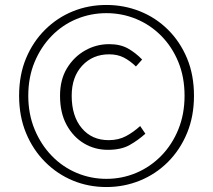

<svg xmlns="http://www.w3.org/2000/svg" viewBox="-20 -741 859 774"><path d="M409 13Q337 13 274 -13Q211 -39 162 -88Q113 -137 85 -204.5Q57 -272 57 -355Q57 -439 85 -506Q113 -573 162 -621.5Q211 -670 274 -695.5Q337 -721 409 -721Q480 -721 544 -695.5Q608 -670 657 -621.5Q706 -573 734 -506Q762 -439 762 -355Q762 -272 734 -204.5Q706 -137 657 -88Q608 -39 544 -13Q480 13 409 13ZM409 -20Q472 -20 529 -44Q586 -68 630 -113Q674 -158 699 -219.5Q724 -281 724 -355Q724 -430 699 -491Q674 -552 630 -596.5Q586 -641 529 -664.5Q472 -688 409 -688Q346 -688 289 -664.5Q232 -641 188.5 -596.5Q145 -552 119.5 -491Q94 -430 94 -355Q94 -281 119.5 -219.5Q145 -158 188.5 -113Q232 -68 289 -44Q346 -20 409 -20ZM415 -137Q362 -137 318.5 -163Q275 -189 248.5 -237.5Q222 -286 222 -355Q222 -420 250 -466Q278 -512 323 -537.5Q368 -563 420 -563Q465 -563 496 -545.5Q527 -528 553 -501L528 -473Q503 -497 478 -509.5Q453 -522 420 -522Q354 -522 311.5 -476.5Q269 -431 269 -355Q269 -273 309.5 -224.5Q350 -176 418 -176Q458 -176 488.5 -192.5Q519 -209 545 -233L566 -202Q536 -175 502 -156Q468 -137 415 -137Z"/></svg>

Font: Noto Sans KR ExtraLight
Style: Regular
Weight: 250
Designer: Ryoko NISHIZUKA  (kana, bopomofo & ideographs); Paul D. Hunt (Latin, Greek & Cyrillic); Sandoll Communications , Soo-you
Foundry: Adobe
Version: Version 2.004-H2;hotconv 1.0.118;makeotfexe 2.5.65603